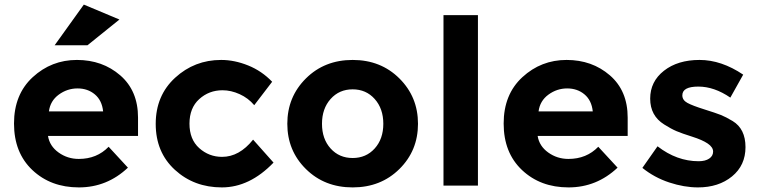

<svg xmlns="http://www.w3.org/2000/svg" viewBox="-20 -808 3310 836"><path d="M537 -78Q446 8 323.5 8Q201 8 121 -67.5Q41 -143 41 -270Q41 -397 122.5 -472Q204 -547 315 -547Q426 -547 503.5 -480Q581 -413 581 -296V-216H189Q196 -172 235 -144Q274 -116 323 -116Q402 -116 453 -169ZM193 -323H429Q424 -371 393 -397Q362 -423 317.5 -423Q273 -423 236 -396Q199 -369 193 -323ZM361 -611H218L345 -788L500 -723Z M947 -125Q1022 -125 1082 -200L1171 -100Q1067 8 946 8Q825 8 741.5 -68.5Q658 -145 658 -268.5Q658 -392 742.5 -469.5Q827 -547 943 -547Q1001 -547 1060.5 -523Q1120 -499 1165 -452L1087 -350Q1061 -381 1023.5 -398Q986 -415 949 -415Q890 -415 847.5 -376.5Q805 -338 805 -269.5Q805 -201 847.5 -163Q890 -125 947 -125Z M1382 -269Q1382 -203 1419.5 -161.5Q1457 -120 1515.5 -120Q1574 -120 1611.5 -161.5Q1649 -203 1649 -269Q1649 -335 1611.5 -377Q1574 -419 1515.5 -419Q1457 -419 1419.5 -377Q1382 -335 1382 -269ZM1800 -269Q1800 -152 1719 -72Q1638 8 1515.5 8Q1393 8 1312 -72Q1231 -152 1231 -269Q1231 -386 1312 -466.5Q1393 -547 1515.5 -547Q1638 -547 1719 -466.5Q1800 -386 1800 -269Z M2061 0H1911V-742H2061Z M2669 -78Q2578 8 2455.5 8Q2333 8 2253 -67.5Q2173 -143 2173 -270Q2173 -397 2254.5 -472Q2336 -547 2447 -547Q2558 -547 2635.5 -480Q2713 -413 2713 -296V-216H2321Q2328 -172 2367 -144Q2406 -116 2455 -116Q2534 -116 2585 -169ZM2325 -323H2561Q2556 -371 2525 -397Q2494 -423 2449.5 -423Q2405 -423 2368 -396Q2331 -369 2325 -323Z M3019 8Q2959 8 2894 -13.5Q2829 -35 2777 -77L2843 -171Q2927 -106 3022 -106Q3051 -106 3068 -117.5Q3085 -129 3085 -148Q3085 -167 3061.5 -183Q3038 -199 2993.5 -213Q2949 -227 2925.5 -237Q2902 -247 2872 -266Q2811 -304 2811 -378.5Q2811 -453 2871 -500Q2931 -547 3026 -547Q3121 -547 3216 -483L3160 -383Q3090 -431 3020.5 -431Q2951 -431 2951 -393Q2951 -372 2973 -360Q2995 -348 3046 -332Q3097 -316 3118.5 -307.5Q3140 -299 3170 -281Q3226 -247 3226 -167.5Q3226 -88 3167.5 -40Q3109 8 3019 8Z"/></svg>

Font: Montserrat_am3
Style: Bold
Weight: 700
Designer: Julieta Ulanovsky
Foundry: Julieta Ulanovsky. Armenina letters added by Vahan Hovhannisyan
Version: Version 2.001